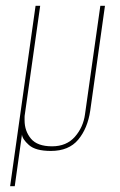

<svg xmlns="http://www.w3.org/2000/svg" viewBox="-20 -515 416 664"><path d="M15 129 103 -495H119L66 -120Q65 -115 65 -109.5Q65 -104 65 -99Q65 -62 87 -35.5Q109 -9 160 -9Q210 -9 239 -42Q268 -75 274 -120L327 -495H343L292 -132Q283 -71 250.5 -32Q218 7 156 7Q103 7 80 -13.5Q57 -34 56 -50L31 129Z"/></svg>

Font: Alumni Sans Pinstripe
Style: Italic
Weight: 400
Italic angle: -8°
Designer: Robert E. Leuschke
Foundry: Robert E. Leuschke
Version: Version 1.010; ttfautohint (v1.8.4.7-5d5b)